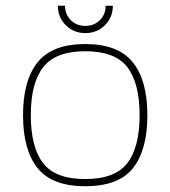

<svg xmlns="http://www.w3.org/2000/svg" viewBox="-20 -637 592 667"><path d="M276 -522Q236 -522 208.5 -549.5Q181 -577 181 -617H206Q206 -587 226 -567Q246 -547 276 -547Q307 -547 327 -567Q347 -587 347 -617H372Q372 -577 344.5 -549.5Q317 -522 276 -522ZM276 10Q161 10 110.5 -53Q60 -116 60 -237Q60 -358 111 -421Q162 -484 276 -484Q390 -484 441 -421Q492 -358 492 -237Q492 -116 442 -53Q392 10 276 10ZM276 -15Q380 -15 422.5 -70.5Q465 -126 465 -237Q465 -348 422.5 -403.5Q380 -459 276 -459Q173 -459 130 -403.5Q87 -348 87 -237Q87 -126 129.5 -70.5Q172 -15 276 -15Z"/></svg>

Font: Kanit Thin
Style: Regular
Weight: 250
Designer: Katatrad Team
Foundry: CadsonDemak
Version: Version 2.000; ttfautohint (v1.8.3)